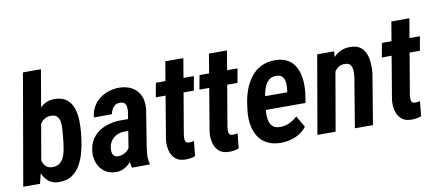

<svg xmlns="http://www.w3.org/2000/svg" viewBox="-68 -1008 2912 1278"><g transform="rotate(-10 1388.0 -369.5)"><path d="M131.8 -750H253.4L143.1 -111.8L114.7 0H1.5ZM442.4 -285.2 438 -246.6Q432.6 -203.1 420.4 -157.2Q408.2 -111.3 386 -72.5Q363.8 -33.7 327.6 -10.7Q291.5 12.2 237.8 10.3Q193.4 8.8 166.7 -16.6Q140.1 -42 127.2 -80.6Q114.3 -119.1 111.3 -160.9Q108.4 -202.6 110.8 -236.8L117.7 -291.5Q124.5 -329.1 137.7 -372.3Q150.9 -415.5 173.6 -453.9Q196.3 -492.2 230 -516.1Q263.7 -540 310.1 -539.1Q362.3 -537.6 391.1 -513.2Q419.9 -488.8 432.4 -450.7Q444.8 -412.6 445.8 -368.9Q446.8 -325.2 442.4 -285.2ZM316.4 -245.1 320.3 -284.2Q321.8 -303.2 324 -328.4Q326.2 -353.5 323.5 -377.2Q320.8 -400.9 307.9 -416.7Q294.9 -432.6 267.1 -433.1Q242.7 -434.6 224.4 -423.8Q206.1 -413.1 193.6 -395.8Q181.2 -378.4 173.3 -357.2Q165.5 -335.9 162.1 -316.4L147 -212.4Q145 -187 148.7 -160.6Q152.3 -134.3 167.2 -115.5Q182.1 -96.7 212.4 -95.2Q243.7 -93.8 262.9 -107.4Q282.2 -121.1 293 -144.3Q303.7 -167.5 308.6 -194.3Q313.5 -221.2 316.4 -245.1Z M733.4 -114.3 774.4 -369.1Q776.4 -385.7 774.7 -401.9Q772.9 -418 763.7 -428.2Q754.4 -438.5 733.9 -439Q713.4 -439.5 699.7 -430.4Q686 -421.4 678 -406.2Q669.9 -391.1 667 -373L544.9 -372.6Q547.9 -411.6 565.2 -442.4Q582.5 -473.1 610.4 -494.9Q638.2 -516.6 673.1 -527.8Q708 -539.1 745.1 -538.6Q796.9 -537.6 832.8 -516.1Q868.7 -494.6 885.3 -456.5Q901.9 -418.5 896.5 -366.7L857.9 -125Q853.5 -96.2 851.3 -66.4Q849.1 -36.6 856.9 -8.8L856.4 0L736.3 0.5Q728.5 -27.3 729.2 -56.6Q730 -85.9 733.4 -114.3ZM785.2 -322.3 772.5 -244.1 727.1 -244.6Q706.1 -244.6 688 -238.3Q669.9 -231.9 655.3 -219.7Q640.6 -207.5 631.6 -190.9Q622.6 -174.3 620.1 -153.3Q618.2 -137.7 620.4 -123.5Q622.6 -109.4 631.8 -100.1Q641.1 -90.8 659.2 -90.3Q678.7 -90.3 697.3 -98.6Q715.8 -106.9 728.8 -121.8Q741.7 -136.7 744.6 -156.7L766.1 -105.5Q758.3 -82 745.6 -61Q732.9 -40 715.1 -23.9Q697.3 -7.8 675.5 1.7Q653.8 11.2 627 10.7Q583.5 10.3 553 -11Q522.5 -32.2 507.3 -66.9Q492.2 -101.6 494.1 -143.1Q497.1 -189.9 516.4 -223.9Q535.6 -257.8 566.9 -279.8Q598.1 -301.8 637.9 -312.3Q677.7 -322.8 721.2 -322.8Z M1248 -528.3 1231 -433.1H973.6L991.2 -528.3ZM1077.6 -658.2H1199.7L1113.8 -152.8Q1112.3 -140.1 1112.5 -127.9Q1112.8 -115.7 1118.4 -107.4Q1124 -99.1 1140.1 -98.6Q1148.4 -98.6 1156.7 -99.9Q1165 -101.1 1173.3 -102.5L1163.1 -2Q1146.5 3.9 1129.9 6.6Q1113.3 9.3 1095.7 8.8Q1052.2 8.3 1028.3 -13.7Q1004.4 -35.6 995.8 -70.3Q987.3 -105 991.2 -143.1Z M1543 -528.3 1525.9 -433.1H1268.6L1286.1 -528.3ZM1372.6 -658.2H1494.6L1408.7 -152.8Q1407.2 -140.1 1407.5 -127.9Q1407.7 -115.7 1413.3 -107.4Q1418.9 -99.1 1435.1 -98.6Q1443.4 -98.6 1451.7 -99.9Q1460 -101.1 1468.3 -102.5L1458 -2Q1441.4 3.9 1424.8 6.6Q1408.2 9.3 1390.6 8.8Q1347.2 8.3 1323.2 -13.7Q1299.3 -35.6 1290.8 -70.3Q1282.2 -105 1286.1 -143.1Z M1738.8 9.8Q1686 8.8 1649.2 -10.7Q1612.3 -30.3 1590.8 -64.2Q1569.3 -98.1 1561.8 -141.1Q1554.2 -184.1 1558.6 -231.9L1564.5 -279.3Q1570.8 -329.1 1587.6 -376Q1604.5 -422.9 1633.1 -460.2Q1661.6 -497.6 1703.6 -518.6Q1745.6 -539.6 1802.2 -538.6Q1856.4 -537.1 1889.6 -514.4Q1922.9 -491.7 1939.7 -454.8Q1956.5 -418 1960.2 -373Q1963.9 -328.1 1958 -283.2L1949.2 -223.1H1610.4L1626.5 -314.5L1840.8 -314L1843.3 -327.6Q1846.7 -350.1 1845.2 -374.3Q1843.8 -398.4 1832 -415.5Q1820.3 -432.6 1791.5 -434.6Q1760.7 -436 1741.2 -421.1Q1721.7 -406.2 1710.7 -381.8Q1699.7 -357.4 1694.6 -330.1Q1689.5 -302.7 1687 -279.3L1681.2 -231.4Q1678.7 -208.5 1679 -185.1Q1679.2 -161.6 1685.8 -141.4Q1692.4 -121.1 1708.3 -108.4Q1724.1 -95.7 1753.4 -95.2Q1788.6 -94.2 1817.9 -108.4Q1847.2 -122.6 1872.6 -145L1917 -68.4Q1897 -41 1867.9 -23.4Q1838.9 -5.9 1805.4 2.2Q1772 10.3 1738.8 9.8Z M2183.6 -408.7 2112.8 0H1989.7L2081.5 -528.3H2196.3ZM2142.6 -282.2 2112.3 -281.2Q2116.2 -323.2 2128.4 -368.7Q2140.6 -414.1 2164.1 -453.1Q2187.5 -492.2 2223.4 -516.1Q2259.3 -540 2311 -538.6Q2351.6 -537.1 2375.5 -518.3Q2399.4 -499.5 2410.4 -469.7Q2421.4 -439.9 2423.1 -405.5Q2424.8 -371.1 2421.4 -338.4L2365.2 0H2243.2L2299.3 -339.8Q2301.3 -360.8 2300.3 -382.1Q2299.3 -403.3 2288.8 -418.2Q2278.3 -433.1 2252 -433.1Q2223.6 -434.6 2204.3 -419.4Q2185.1 -404.3 2172.6 -380.4Q2160.2 -356.4 2153.3 -330.1Q2146.5 -303.7 2142.6 -282.2Z M2775.9 -528.3 2758.8 -433.1H2501.5L2519 -528.3ZM2605.5 -658.2H2727.5L2641.6 -152.8Q2640.1 -140.1 2640.4 -127.9Q2640.6 -115.7 2646.2 -107.4Q2651.9 -99.1 2668 -98.6Q2676.3 -98.6 2684.6 -99.9Q2692.9 -101.1 2701.2 -102.5L2690.9 -2Q2674.3 3.9 2657.7 6.6Q2641.1 9.3 2623.5 8.8Q2580.1 8.3 2556.2 -13.7Q2532.2 -35.6 2523.7 -70.3Q2515.1 -105 2519 -143.1Z"/></g></svg>

Font: Roboto Condensed SemiBold
Style: Italic
Weight: 600
Italic angle: -12°
Designer: Christian Robertson
Foundry: Google
Version: Version 3.008; 2023